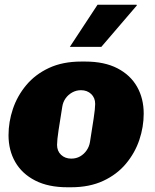

<svg xmlns="http://www.w3.org/2000/svg" viewBox="-20 -781 653 811"><path d="M265 10Q184 10 128.5 -18.5Q73 -47 44.5 -96.5Q16 -146 16 -210Q16 -266 34.5 -321Q53 -376 91 -421.5Q129 -467 187 -494Q245 -521 323 -521H340Q421 -521 476 -492.5Q531 -464 559 -414.5Q587 -365 587 -301Q587 -245 568.5 -190Q550 -135 512 -89.5Q474 -44 416 -17Q358 10 280 10ZM281 -111Q302 -111 318.5 -120.5Q335 -130 346 -146Q357 -162 360 -181Q369 -237 375.5 -280Q382 -323 382 -342Q382 -368 365 -384Q348 -400 322 -400Q302 -400 285 -390.5Q268 -381 257 -365.5Q246 -350 243 -330Q234 -275 227.5 -232Q221 -189 221 -169Q221 -143 238 -127Q255 -111 281 -111ZM275 -583 392 -761H557L558 -758L408 -583Z"/></svg>

Font: Chivo Medium Black
Style: Italic
Weight: 900
Italic angle: -8.05°
Version: Version 2.002